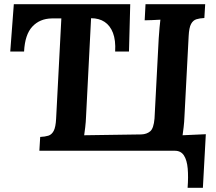

<svg xmlns="http://www.w3.org/2000/svg" viewBox="-20 -720 1032 917"><path d="M876 177Q880 125 876.5 85Q873 45 858.5 22.5Q844 0 815 0H168L172 -66Q195 -67 211 -72Q227 -77 236.5 -95Q246 -113 248 -153L273 -632H227Q170 -631 134.5 -593Q99 -555 95 -474H29L46 -700H602L596 -474H530Q533 -528 519.5 -563Q506 -598 479.5 -615.5Q453 -633 415 -633L391 -164Q390 -137 387 -112Q384 -87 382 -74L655 -78Q681 -79 697.5 -93Q714 -107 718 -154L738 -536Q740 -563 742 -588Q744 -613 746 -626Q730 -625 706 -624Q682 -623 671 -623L675 -700H960L956 -634Q934 -633 918 -628Q902 -623 892.5 -605.5Q883 -588 881 -547L861 -164Q860 -137 857 -112Q854 -87 852 -74L963 -79L949 177Z"/></svg>

Font: Lora Italic
Style: Italic
Weight: 400
Italic angle: -3°
Designer: Olga Karpushina, Alexei Vanyashin (Cyrillic)
Foundry: Cyreal
Version: Version 2.210; ttfautohint (v1.8.1.43-b0c9)